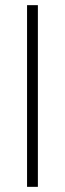

<svg xmlns="http://www.w3.org/2000/svg" viewBox="-20 -725 252 745"><path d="M85 0V-705H127V0Z"/></svg>

Font: wassup Sans
Style: Light
Weight: 200
Version: Version 2.001